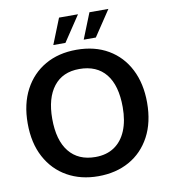

<svg xmlns="http://www.w3.org/2000/svg" viewBox="-99 -1003 973 1107"><g transform="rotate(-10 387.5 -450.0)"><path d="M387 20Q285 20 206 -24.5Q127 -69 82.5 -152Q38 -235 38 -350Q38 -464 82 -547Q126 -630 204.5 -675Q283 -720 388 -720Q495 -720 573.5 -674Q652 -628 694.5 -544.5Q737 -461 737 -350Q737 -234 692.5 -151Q648 -68 569.5 -24Q491 20 387 20ZM390 -92Q455 -92 500.5 -122.5Q546 -153 570 -210.5Q594 -268 594 -348Q594 -475 540.5 -541.5Q487 -608 385 -608Q287 -608 234.5 -540.5Q182 -473 182 -352Q182 -226 236 -159Q290 -92 390 -92ZM500 -920H611L511 -770H440ZM322 -920H433L333 -770H262Z"/></g></svg>

Font: Moderustic SemiBold
Style: Regular
Weight: 600
Designer: Tural Alisoy
Foundry: TAFT Foundry
Version: Version 2.120